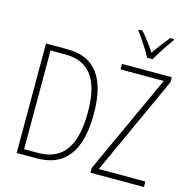

<svg xmlns="http://www.w3.org/2000/svg" viewBox="-131 -1080 1203 1210"><g transform="rotate(15 470.0 -475.0)"><path d="M723 -792H758C783 -837 825 -900 856 -942V-950H832C798 -909 769 -872 741 -830C714 -871 679 -918 650 -950H626V-942C654 -906 698 -839 723 -792ZM490 -364C490 -594 405 -714 224 -714H84V0H216C402 0 490 -124 490 -364ZM914 0V-36H610L905 -682V-714H580V-678H862L565 -31V0ZM451 -362C451 -146 377 -35 214 -35H123V-679H219C384 -679 451 -567 451 -362Z"/></g></svg>

Font: Noto Sans Condensed ExtraLight
Style: Regular
Weight: 200
Width: 3
Designer: Monotype Design Team
Foundry: Monotype Imaging Inc.
Version: Version 2.013